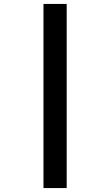

<svg xmlns="http://www.w3.org/2000/svg" viewBox="-20 -760 570 976"><path d="M201 196V-740H319V196Z"/></svg>

Font: TitilliumText22L Rg
Style: Bold
Weight: 700
Designer: Campivisivi
Foundry: Campivisivi
Version: 1.000